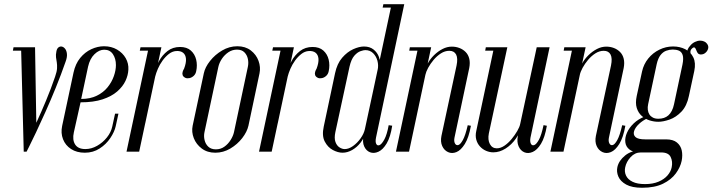

<svg xmlns="http://www.w3.org/2000/svg" viewBox="-20 -719 3377 910"><path d="M152.6 -105.1 146.1 -495H79.9L92.5 0H105.9ZM89.1 -479 86.5 -495H44.1L41.1 -479ZM105.9 0Q105.9 0 118.2 -24.5Q130.5 -49 150.6 -91.2Q170.6 -133.4 195.1 -187.9Q219.6 -242.4 244.6 -303.9Q269.6 -365.4 291 -427Q298.9 -448.5 297.2 -463.6Q295.6 -478.8 288.9 -487.4Q282.2 -496.1 273.7 -498.1Q265.1 -500.1 257.6 -494.7Q250 -489.2 247.4 -475.9Q243.8 -459.1 245.5 -447Q247.2 -434.9 249.2 -423.3Q251.1 -411.8 250.4 -395.9Q249.8 -380 241 -355.1Q221.4 -297.8 198.2 -242.2Q175.1 -186.8 154.4 -142.1Q133.8 -97.5 120.6 -70.9Q107.5 -44.2 107.5 -44.2Q107.5 -44.2 107.1 -37.8Q106.6 -31.2 106.7 -22.1Q106.8 -13 106.3 -6.5Q105.9 0 105.9 0Z M274.5 -122 328.4 -374.8Q337.5 -416.8 360.1 -444.4Q382.8 -472.1 412.8 -485.9Q442.9 -499.8 473 -499.8Q508 -499.8 534.9 -484Q561.8 -468.2 576 -443.1Q590.2 -417.9 588.4 -388.6Q587.2 -362.4 574.7 -335.6Q562.1 -308.8 535.6 -285.6Q509.1 -262.4 466.3 -248.2Q423.5 -234 361.8 -234L330 -91.6Q322.1 -56.1 336.1 -34.3Q350 -12.5 384.6 -12.5Q413.1 -12.5 440.1 -27.8Q467 -43 486.6 -67.4Q506.2 -91.8 512 -119.1L525.4 -180.4H541.4L528.4 -120.6Q522.6 -94.2 502.9 -64.7Q483.1 -35.1 452.2 -15.2Q421.4 4.8 382.1 4.8Q343.6 4.8 316.8 -12.7Q290 -30.1 278.7 -59.2Q267.4 -88.4 274.5 -122ZM364.8 -250Q407.9 -250 439.2 -265.6Q470.5 -281.1 490.2 -305.7Q509.9 -330.2 519.6 -358.2Q529.4 -386.1 529.4 -410.5Q529.4 -441 515.2 -462.2Q501.1 -483.4 474 -483.4Q449.8 -483.4 427.9 -462.2Q406 -441 397.4 -403Z M664.6 -145.2 713 -375.1Q718.8 -401.9 733.9 -429.8Q749.1 -457.8 773.9 -477.1Q798.8 -496.4 833.4 -496.4Q865.6 -496.4 884.6 -479.4Q903.5 -462.4 909.8 -436.2Q916 -410 910 -381.9Q907.4 -368.2 898.4 -359.8Q889.4 -351.4 878.5 -348.9Q867.6 -346.4 859.2 -349.8Q848.2 -355 845.7 -362.8Q843.1 -370.5 845.8 -378.9Q848.4 -387.4 852.5 -393.6Q863 -421.5 861.4 -440.4Q859.9 -459.2 847.9 -468.9Q835.9 -478.6 814.2 -477.1Q796.1 -475.6 780.1 -463.1Q764 -450.5 750.6 -432.1Q737.2 -413.6 728.4 -393.1Q719.5 -372.5 715.5 -356L668.4 -134.6ZM579.6 0 685 -495H745L639.6 0ZM642.6 -479 646 -495H695L701.6 -479Z M893.1 -123.2Q887 -93.6 898.5 -64.2Q910 -34.8 936.3 -15Q962.6 4.8 1000.5 4.8Q1038.4 4.8 1071.8 -15Q1105.1 -34.8 1128.1 -64.5Q1151 -94.2 1157.5 -123.2L1210 -371.4Q1216.1 -401 1205.3 -430.6Q1194.5 -460.2 1168.7 -480Q1142.9 -499.8 1105 -499.8Q1066.8 -499.8 1032.9 -479.8Q999 -459.9 975.6 -430.2Q952.1 -400.6 946 -371.4ZM1014.8 -401.5Q1019 -421.1 1031.4 -439.9Q1043.8 -458.6 1062.2 -471.2Q1080.8 -483.8 1103.1 -483.8Q1125.8 -483.8 1138.2 -471.2Q1150.8 -458.6 1154.8 -439.9Q1158.9 -421.1 1154.6 -401.5L1089.1 -93.1Q1084.9 -74.1 1072.8 -55.1Q1060.8 -36 1043.2 -23.6Q1025.8 -11.2 1003.1 -11.2Q980.8 -11.2 967.4 -23.6Q954.1 -36 949.6 -55.1Q945 -74.1 949.2 -93.1Z M1292.6 -145.2 1341 -375.1Q1346.8 -401.9 1361.9 -429.8Q1377.1 -457.8 1401.9 -477.1Q1426.8 -496.4 1461.4 -496.4Q1493.6 -496.4 1512.6 -479.4Q1531.5 -462.4 1537.8 -436.2Q1544 -410 1538 -381.9Q1535.4 -368.2 1526.4 -359.8Q1517.4 -351.4 1506.5 -348.9Q1495.6 -346.4 1487.2 -349.8Q1476.2 -355 1473.7 -362.8Q1471.1 -370.5 1473.8 -378.9Q1476.4 -387.4 1480.5 -393.6Q1491 -421.5 1489.4 -440.4Q1487.9 -459.2 1475.9 -468.9Q1463.9 -478.6 1442.2 -477.1Q1424.1 -475.6 1408.1 -463.1Q1392 -450.5 1378.6 -432.1Q1365.2 -413.6 1356.4 -393.1Q1347.5 -372.5 1343.5 -356L1296.4 -134.6ZM1207.6 0 1313 -495H1373L1267.6 0ZM1270.6 -479 1274 -495H1323L1329.6 -479Z M1762.2 -67.2 1896 -699H1836L1703 -74.6Q1696.9 -45.1 1706.2 -24.8Q1715.5 -4.4 1733.9 2.7Q1752.2 9.8 1773.6 0.1Q1795 -9.6 1812.8 -39.4Q1830.5 -69.2 1838.9 -123.2L1822.2 -125.6Q1814.2 -81.8 1802.2 -59.1Q1790.1 -36.5 1779.6 -31.6Q1769 -26.6 1763.5 -36.4Q1758 -46.2 1762.2 -67.2ZM1842.6 -683 1846 -699H1797L1793.6 -683ZM1770.1 -388.6 1709.2 -105.9Q1704.5 -85.1 1689.1 -63.3Q1673.6 -41.5 1653.2 -26.9Q1632.9 -12.4 1613.9 -12.4Q1601.5 -12.4 1588.8 -20.6Q1576.1 -28.8 1569.8 -46.4Q1563.4 -64.1 1569.5 -92.9L1636.6 -403Q1644.6 -438 1659.2 -454.8Q1673.9 -471.5 1688.8 -476.5Q1703.6 -481.5 1711 -481.5Q1733.8 -481.5 1748.4 -467Q1763 -452.5 1768.8 -431.1Q1774.5 -409.6 1770.1 -388.6ZM1712.4 -92 1778.8 -402.6Q1783.9 -426.9 1776.2 -448.5Q1768.5 -470.1 1750.4 -484.4Q1732.4 -498.6 1705 -498.6Q1682.6 -498.6 1654.2 -485.9Q1625.8 -473.1 1601.7 -445.3Q1577.6 -417.5 1568 -371.8L1514.4 -119.2Q1504.9 -75.6 1519.2 -48.2Q1533.5 -20.8 1557.6 -8Q1581.8 4.8 1603.4 4.8Q1626.6 4.8 1649.4 -8.2Q1672.1 -21.2 1689.3 -43.4Q1706.5 -65.5 1712.4 -92Z M1856.6 0 1958.6 -479H1919.6L1922.6 -495H2023.6L2007.1 -418Q2019 -439.8 2037.5 -457.8Q2056 -475.9 2077.5 -486.9Q2099 -498 2121.4 -498Q2140.4 -498 2157.3 -491.6Q2174.2 -485.2 2186.8 -472.6Q2199.4 -460 2204.1 -440.8Q2208.8 -421.5 2204 -396.4L2134.2 -67.2Q2130.6 -50.2 2136 -39.7Q2141.4 -29.1 2151.5 -31.4Q2161.6 -33.6 2173.7 -55.3Q2185.8 -77 2196.9 -125.5L2211.9 -122.9Q2202 -66.8 2183.1 -36.6Q2164.2 -6.5 2143.1 1.9Q2122 10.4 2103.6 1.9Q2085.1 -6.5 2075.9 -26.9Q2066.8 -47.2 2072.2 -74.6L2143.9 -408.5Q2151 -442.8 2141.8 -460.5Q2132.5 -478.2 2109.5 -478.2Q2088.8 -478.2 2069.8 -466Q2050.8 -453.8 2035.2 -435.3Q2019.8 -416.9 2009.3 -397.6Q1998.9 -378.2 1996.2 -364.4L1918.6 0Z M2522.5 -451.2 2453.1 -124.9Q2445.9 -92 2425.4 -62.6Q2404.9 -33.2 2376.4 -15.1Q2347.9 3 2318.1 3Q2300.4 3 2283.8 -4.2Q2267.1 -11.4 2254.9 -24.8Q2242.6 -38.1 2237.4 -56.9Q2232.2 -75.8 2237.4 -98.6L2321.6 -495H2384.5L2296.9 -86.5Q2291 -56.6 2301.8 -36.3Q2312.6 -16 2334.6 -16Q2352.4 -16 2370.6 -28.3Q2388.8 -40.6 2404.6 -59.7Q2420.4 -78.8 2431.6 -98.1Q2442.9 -117.5 2445.5 -131.6L2516.9 -462.5ZM2584.8 -495 2494.2 -66.6Q2491 -48.4 2496 -38.1Q2501 -27.9 2511.6 -31.2Q2522.2 -34.6 2534.3 -56.8Q2546.4 -79 2556.2 -125.9L2571.9 -122.9Q2562.4 -67.5 2544.2 -37.7Q2526 -7.9 2504.6 1.2Q2483.1 10.4 2465.2 2.8Q2447.2 -4.8 2438.1 -25.3Q2428.9 -45.9 2434.4 -74.6L2523.8 -495ZM2331.6 -495 2328.6 -479H2279.6L2282.6 -495Z M2588.6 0 2690.6 -479H2651.6L2654.6 -495H2755.6L2739.1 -418Q2751 -439.8 2769.5 -457.8Q2788 -475.9 2809.5 -486.9Q2831 -498 2853.4 -498Q2872.4 -498 2889.3 -491.6Q2906.2 -485.2 2918.8 -472.6Q2931.4 -460 2936.1 -440.8Q2940.8 -421.5 2936 -396.4L2866.2 -67.2Q2862.6 -50.2 2868 -39.7Q2873.4 -29.1 2883.5 -31.4Q2893.6 -33.6 2905.7 -55.3Q2917.8 -77 2928.9 -125.5L2943.9 -122.9Q2934 -66.8 2915.1 -36.6Q2896.2 -6.5 2875.1 1.9Q2854 10.4 2835.6 1.9Q2817.1 -6.5 2807.9 -26.9Q2798.8 -47.2 2804.2 -74.6L2875.9 -408.5Q2883 -442.8 2873.8 -460.5Q2864.5 -478.2 2841.5 -478.2Q2820.8 -478.2 2801.8 -466Q2782.8 -453.8 2767.2 -435.3Q2751.8 -416.9 2741.3 -397.6Q2730.9 -378.2 2728.2 -364.4L2650.6 0Z M2997.8 -264.1 3023.1 -380.4Q3030.8 -415 3052.5 -441.8Q3074.2 -468.5 3105.1 -483.6Q3136 -498.8 3170 -498.8Q3202.4 -498.8 3228.1 -485.6Q3253.8 -472.4 3266.2 -446.7Q3278.6 -421 3270.6 -382.6L3245.1 -264.1Q3235.4 -216.8 3209.8 -189.9Q3184.1 -163.1 3153.8 -152.4Q3123.4 -141.8 3099.9 -141.8Q3079.8 -141.8 3058.8 -148.4Q3037.9 -155 3021.6 -169.6Q3005.2 -184.2 2997.9 -207.4Q2990.6 -230.5 2997.8 -264.1ZM3092.6 -415.5 3052 -225.6Q3048.8 -211.1 3050.4 -198.4Q3052 -185.6 3058.1 -176.2Q3064.2 -166.9 3074.6 -161.6Q3085 -156.2 3100.2 -156.2Q3114.8 -156.2 3126.6 -160.1Q3138.4 -164 3147.8 -172.2Q3157.1 -180.5 3163.9 -193.6Q3170.8 -206.6 3174.6 -225L3214.6 -413Q3220.6 -442.6 3215.5 -458.1Q3210.4 -473.6 3197.8 -478.9Q3185.2 -484.2 3168.9 -484.2Q3153.1 -484.2 3137.8 -478.6Q3122.4 -473 3110.7 -458.1Q3099 -443.2 3092.6 -415.5ZM3014.8 3.5Q2981.1 3.5 2963.7 -10.1Q2946.2 -23.6 2943.8 -44.9Q2941.2 -66.2 2951.6 -89.9Q2962 -113.6 2983.6 -134.2Q3005.1 -154.9 3036.6 -167L3050.2 -159Q3026.5 -148.4 3008.8 -131.8Q2991 -115.1 2985.5 -98.1Q2980 -81 2991.7 -69.7Q3003.4 -58.4 3038.5 -58.4H3137.5Q3170.2 -58.4 3188.2 -43.7Q3206.2 -29 3211.2 -6.1Q3216.1 16.9 3210.8 43.4Q3204.6 73.5 3183.1 103Q3161.5 132.5 3122.4 151.7Q3083.2 170.9 3023.4 170.9Q2975.5 170.9 2948 155.8Q2920.5 140.6 2910.8 118Q2901.1 95.4 2906.1 72.9Q2912.8 42.4 2942.9 17.9Q2973.1 -6.6 3019.2 -6.6L3017.2 3.5Q2989.4 3.5 2968.9 25.6Q2948.5 47.8 2943.2 74Q2938.6 94.8 2947.1 113.1Q2955.5 131.4 2977.9 142.4Q3000.2 153.5 3037.2 153.5Q3074.2 153.5 3101.1 142.1Q3127.9 130.8 3143.8 112.4Q3159.6 94.1 3163.6 73.6Q3169.1 46.5 3158.6 25Q3148.1 3.5 3113.5 3.5ZM3258.5 -444 3245.1 -433.4Q3238.4 -448.9 3236.8 -467.2Q3235.1 -485.5 3251.5 -502.6Q3260.6 -514 3273.6 -520.2Q3286.5 -526.4 3298.2 -526.4Q3308.4 -526.4 3317.4 -522.5Q3326.5 -518.6 3331.4 -511.1Q3338.9 -500.9 3336.5 -489.9Q3334.1 -478.9 3325.7 -470.8Q3317.2 -462.6 3308 -461.4Q3300.9 -459.5 3294.2 -462.1Q3287.5 -464.6 3284 -472Q3281.1 -477.1 3278.9 -483.8Q3276.6 -490.5 3272.4 -493.5Q3268.1 -496.5 3260.6 -489.8Q3250.6 -481.5 3252.6 -469.1Q3254.5 -456.6 3258.5 -444Z"/></svg>

Font: Emberly Black
Style: Italic
Weight: 900
Italic angle: -12°
Designer: Rajesh Rajput
Foundry: Rajesh Rajput
Version: Version 1.000